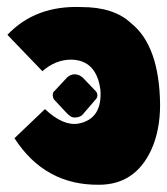

<svg xmlns="http://www.w3.org/2000/svg" viewBox="-20 -522 474 544"><path d="M210.9 -502Q80.6 -507.3 1 -423.3L100.1 -320.3Q138.2 -353.5 182.6 -353Q253.9 -351.1 264.6 -266.6Q270 -185.1 202.6 -171.9Q159.2 -164.1 107.4 -212.9L21 -130.4Q106.9 2.9 260.3 1.5Q362.8 1.5 408.7 -97.7Q433.6 -152.8 433.6 -225.6Q431.6 -392.6 351.1 -456.5Q302.7 -502 210.9 -502ZM248 -267.1 214.4 -302.2Q210 -306.2 204.1 -308.8Q198.2 -311.5 191.4 -311.5Q185.1 -311.5 179.4 -308.8Q173.8 -306.2 169.4 -301.8L135.3 -265.1Q131.8 -262.7 130.6 -259.3Q129.4 -255.9 129.4 -252Q129.9 -247.6 130.9 -244.4Q131.8 -241.2 135.7 -237.3L170.4 -200.2Q177.2 -193.8 181.4 -191.4Q185.5 -189 191.4 -189Q199.2 -189 205.3 -191.4Q211.4 -193.8 214.8 -198.2L251 -240.2Q253.9 -243.2 254.9 -246.1Q255.9 -249 255.9 -252.9Q255.9 -255.9 254.2 -259.5Q252.4 -263.2 248 -267.1Z"/></svg>

Font: Lapsus Pro (theguybrush.com)
Style: Bold
Weight: 700
Designer: Jose Roses
Version: Version 1.00 February 9, 2018, initial release